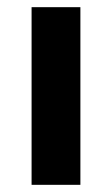

<svg xmlns="http://www.w3.org/2000/svg" viewBox="-20 -515 312 535"><path d="M68 0V-495H204V0Z"/></svg>

Font: Assistant
Style: Bold
Weight: 700
Designer: Hebrew By Ben Nathan, Latin by Paul Hunt
Version: Version 2.001;PS 002.001;hotconv 1.0.88;makeotf.lib2.5.64775